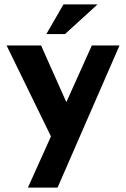

<svg xmlns="http://www.w3.org/2000/svg" viewBox="-20 -644 574 874"><path d="M107 210 212 -23 10 -437H167L282 -179L398 -437H524L242 210ZM424 -624 276 -489H191L269 -624Z"/></svg>

Font: Reem Kufi Ink
Style: Bold
Weight: 700
Designer: Khaled Hosny
Version: Version 1.002